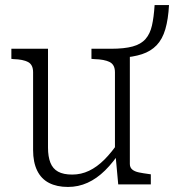

<svg xmlns="http://www.w3.org/2000/svg" viewBox="-20 -730 689 760"><path d="M170 -537V-146Q170 -110 179.5 -86Q189 -62 210 -50.5Q231 -39 266 -39Q301 -39 332.5 -54Q364 -69 393.5 -98.5Q423 -128 451 -170L460 -136Q429 -88 396 -55.5Q363 -23 326.5 -6.5Q290 10 249 10Q205 10 174 -6Q143 -22 127 -55Q111 -88 111 -136V-444Q111 -474 91 -484.5Q71 -495 34 -496L25 -497V-537ZM420 -537Q472 -537 505 -546Q538 -555 556 -575.5Q574 -596 581.5 -629Q589 -662 592 -710H649Q646 -654 634.5 -614.5Q623 -575 600 -551Q577 -527 542 -515.5Q507 -504 457 -501L494 -520V-81Q494 -67 503.5 -59Q513 -51 530 -47.5Q547 -44 570 -41L577 -40V0H448L437 -120L435 -123V-444Q435 -474 414 -484.5Q393 -495 354 -496L342 -497V-537Z"/></svg>

Font: Roboto Serif SemiCondensed ExtraLight
Style: Regular
Weight: 250
Width: 4
Designer: Greg Gazdowicz
Foundry: Commercial Type
Version: Version 1.007